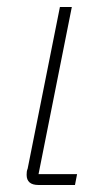

<svg xmlns="http://www.w3.org/2000/svg" viewBox="-20 -528 299 548"><path d="M194 0H90Q56 0 56 -29Q56 -34 56.5 -38Q57 -42 59 -47L151 -508H185L90 -31H200Z"/></svg>

Font: IBM Plex Sans ExtLt
Style: Italic
Weight: 200
Italic angle: -11°
Designer: Mike Abbink, Paul van der Laan, Pieter van Rosmalen
Foundry: Bold Monday
Version: Version 3.005